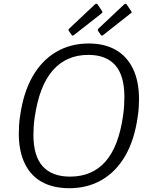

<svg xmlns="http://www.w3.org/2000/svg" viewBox="-20 -981 802 1011"><path d="M345 10Q260 10 200.5 -23Q141 -56 110 -121Q79 -186 79 -278Q79 -300 80.5 -323.5Q82 -347 86 -371Q103 -494 152 -579Q201 -664 276.5 -708Q352 -752 447 -752Q531 -752 590 -718Q649 -684 680.5 -618.5Q712 -553 712 -458Q712 -437 710.5 -413.5Q709 -390 705 -366Q688 -244 639.5 -160.5Q591 -77 516 -33.5Q441 10 345 10ZM349 -51Q465 -51 535 -130Q605 -209 628 -372Q632 -399 633.5 -424Q635 -449 635 -471Q635 -583 587 -637.5Q539 -692 445 -692Q330 -692 258.5 -611Q187 -530 163 -365Q159 -340 157.5 -316Q156 -292 156 -271Q156 -159 205 -105Q254 -51 349 -51ZM495 -956 516 -925Q519 -920 519.5 -917Q520 -914 513 -909L370 -797Q365 -792 361.5 -793.5Q358 -795 355 -800L344 -816Q341 -820 341 -824Q341 -828 343 -829L480 -958Q485 -962 488.5 -961Q492 -960 495 -956ZM648 -956 669 -925Q673 -920 673.5 -917Q674 -914 666 -909L524 -797Q519 -792 515.5 -793.5Q512 -795 509 -800L498 -816Q495 -820 495 -824Q495 -828 497 -829L634 -958Q638 -962 642 -961Q646 -960 648 -956Z"/></svg>

Font: Libre Franklin Thin Light
Style: Italic
Weight: 300
Italic angle: -8°
Version: Version 3.000